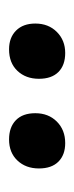

<svg xmlns="http://www.w3.org/2000/svg" viewBox="110 -756 164 424"><g transform="rotate(90 192.0 -544.0)"><path d="M32 -540Q32 -569 50.5 -587.5Q69 -606 97 -606Q124 -606 139 -591Q154 -576 154 -548Q154 -519 136.5 -500.5Q119 -482 89 -482Q63 -482 47.5 -497.5Q32 -513 32 -540ZM230 -540Q230 -569 248.5 -587.5Q267 -606 296 -606Q322 -606 337 -591Q352 -576 352 -548Q352 -519 334.5 -500.5Q317 -482 288 -482Q261 -482 245.5 -497Q230 -512 230 -540Z"/></g></svg>

Font: AkayaTelivigala
Style: Regular
Weight: 400
Designer: Vaishnavi Murthy Yerkadithaya ( vaishnavimurthy@gmail.com ), Juan Luis Blanco Aristondo ( juan@blancoletters.com )
Version: Version 1.000